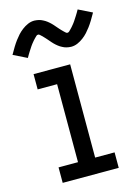

<svg xmlns="http://www.w3.org/2000/svg" viewBox="-121 -823 641 887"><g transform="rotate(-15 200.0 -379.0)"><path d="M66 0V-74H159V-447H66V-520H241V-74H334V0ZM267 -597Q261 -597 255.5 -598Q250 -599 245 -600Q240 -601 235.5 -603Q231 -605 226 -607.5Q221 -610 217 -612.5Q213 -615 208.5 -618.5Q204 -622 200 -625.5Q196 -629 192 -633Q188 -637 184.5 -641Q181 -645 178 -648.5Q175 -652 171.5 -656Q168 -660 164 -664.5Q160 -669 156 -673Q152 -677 149 -680Q146 -683 141.5 -687Q137 -691 134 -691Q128 -691 124.5 -687.5Q121 -684 115.5 -678.5Q110 -673 108 -670.5Q106 -668 103 -664.5Q100 -661 96.5 -656.5Q93 -652 90 -647.5Q87 -643 83.5 -637.5Q80 -632 76 -626Q72 -620 68 -613Q64 -606 60 -599L-5 -631Q5 -649 14.5 -664.5Q24 -680 33 -692Q42 -704 51.5 -714.5Q61 -725 74 -735Q87 -745 102 -751.5Q117 -758 133 -758Q139 -758 144.5 -757Q150 -756 155 -755Q160 -754 164.5 -752Q169 -750 174 -747.5Q179 -745 183 -742.5Q187 -740 191.5 -736.5Q196 -733 200 -729.5Q204 -726 208 -722Q212 -718 215.5 -714Q219 -710 222 -706.5Q225 -703 228.5 -699Q232 -695 236 -690.5Q240 -686 244 -682Q248 -678 251 -675Q254 -672 258.5 -668Q263 -664 266 -664Q272 -664 275.5 -667.5Q279 -671 284.5 -676.5Q290 -682 292 -684.5Q294 -687 297 -690.5Q300 -694 303.5 -698.5Q307 -703 310 -707.5Q313 -712 316.5 -717.5Q320 -723 324 -729Q328 -735 332 -742Q336 -749 340 -756L405 -724Q395 -706 385.5 -690.5Q376 -675 367 -663Q358 -651 348.5 -640.5Q339 -630 326 -620Q313 -610 298 -603.5Q283 -597 267 -597Z"/></g></svg>

Font: Iosevka Etoile
Style: Regular
Weight: 400
Designer: Belleve Invis
Foundry: Belleve Invis
Version: Version 33.2.4